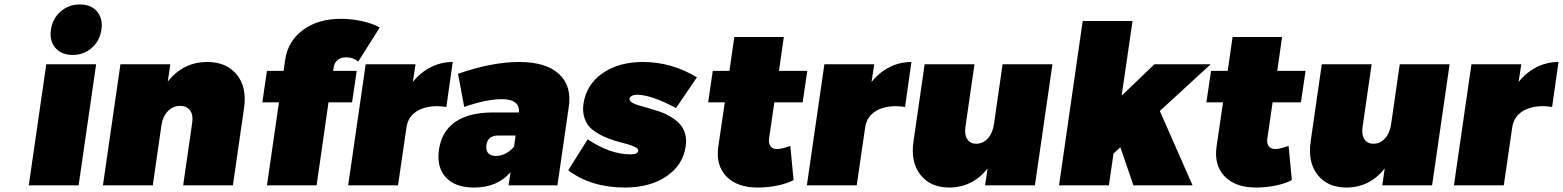

<svg xmlns="http://www.w3.org/2000/svg" viewBox="-20 -837 7058 867"><path d="M109.9 0 189 -546.9H414.1L335 0ZM230.2 -620.8Q202.6 -652.8 210 -703.1Q217.3 -753.4 253.9 -785.2Q290.5 -816.9 340.8 -816.9Q391.1 -816.9 418.2 -785.2Q445.3 -753.4 438 -703.1Q430.7 -652.8 394.5 -620.8Q358.4 -588.9 308.1 -588.9Q257.8 -588.9 230.2 -620.8Z M444.8 0 523.9 -546.9H749L737.8 -469.2Q808.1 -557.1 916 -557.1Q1002.9 -557.1 1049.3 -500Q1095.7 -442.9 1082 -349.1L1031.7 0H807.1L848.1 -284.2Q853 -318.4 838.1 -338.6Q823.2 -358.9 793.9 -358.9Q761.2 -358.9 738 -335Q714.8 -311 709 -271L669.9 0Z M1164.6 -375 1185.5 -517.1H1260.7L1267.6 -565.9Q1279.8 -651.4 1348.4 -701.9Q1417 -752.4 1520.5 -752Q1567.4 -752 1615 -741.5Q1662.6 -731 1694.8 -712.9L1597.7 -559.1Q1574.2 -578.1 1544.4 -578.1Q1520.5 -578.6 1505.1 -566.4Q1489.7 -554.2 1486.8 -532.2L1484.4 -517.1H1590.8L1569.8 -375H1463.4L1409.7 0H1185.5L1239.7 -375Z M1552.2 0 1631.3 -546.9H1856.4L1844.2 -466.8Q1878.9 -510.3 1925.3 -533.7Q1971.7 -557.1 2024.4 -557.1L1995.6 -354Q1920.9 -365.2 1871.8 -340.1Q1822.8 -314.9 1815.4 -261.2L1777.3 0Z M1962.4 -162.1Q1974.6 -243.2 2034.2 -285.4Q2093.8 -327.6 2198.2 -329.1H2323.2Q2326.2 -357.9 2307.1 -373.5Q2288.1 -389.2 2247.1 -389.2Q2175.8 -389.2 2076.2 -354L2048.3 -503.9Q2201.2 -557.1 2325.2 -557.1Q2444.3 -557.1 2503.4 -503.7Q2562.5 -450.2 2548.3 -354L2497.1 0H2276.4L2285.2 -59.1Q2225.6 9.8 2121.1 9.8Q2034.7 9.8 1992.7 -36.6Q1950.7 -83 1962.4 -162.1ZM2176.3 -181.2Q2173.3 -158.7 2184.3 -145.8Q2195.3 -132.8 2219.2 -132.8Q2241.2 -132.8 2263.2 -143.8Q2285.2 -154.8 2301.3 -174.8L2308.1 -225.1H2230Q2182.1 -225.1 2176.3 -181.2Z M2545.9 -67.9 2633.8 -208Q2734.9 -140.1 2826.2 -140.1Q2860.4 -140.1 2861.8 -155.8Q2863.3 -165 2848.9 -172.6Q2834.5 -180.2 2811 -186.5Q2787.6 -192.9 2759 -200.9Q2730.5 -209 2702.9 -222.2Q2675.3 -235.4 2653.3 -253.2Q2631.3 -271 2620.4 -300.8Q2609.4 -330.6 2614.7 -368.2Q2627.4 -454.6 2700.4 -505.9Q2773.4 -557.1 2882.8 -557.1Q3013.2 -557.1 3127 -487.8L3032.7 -349.1Q2919.9 -409.2 2856.9 -409.2Q2842.8 -409.2 2833.5 -404.3Q2824.2 -399.4 2822.8 -391.1Q2821.8 -382.3 2832.8 -374.8Q2843.8 -367.2 2863 -361.8Q2882.3 -356.4 2907 -349.1Q2931.6 -341.8 2957 -333.5Q2982.4 -325.2 3005.9 -311.3Q3029.3 -297.4 3046.9 -280Q3064.5 -262.7 3072.8 -235.8Q3081.1 -209 3076.2 -175.8Q3064 -91.3 2989.5 -40.8Q2915 9.8 2801.8 9.8Q2649.4 9.8 2545.9 -67.9Z M3177.7 -375 3198.7 -517.1H3273.9L3295.9 -669.9H3519.5L3497.6 -517.1H3625.5L3604.5 -375H3476.6L3452.6 -210Q3449.7 -188.5 3460.2 -175.8Q3470.7 -163.1 3490.7 -164.1Q3508.8 -164.1 3548.8 -178.2L3563.5 -23.9Q3534.7 -8.3 3491.2 0.7Q3447.8 9.8 3403.8 9.8Q3310.1 10.7 3260.7 -39.8Q3211.4 -90.3 3223.6 -175.8L3252.9 -375Z M3623.5 0 3702.6 -546.9H3927.7L3915.5 -466.8Q3950.2 -510.3 3996.6 -533.7Q4043 -557.1 4095.7 -557.1L4066.9 -354Q3992.2 -365.2 3943.1 -340.1Q3894 -314.9 3886.7 -261.2L3848.6 0Z M4105 -198.2 4155.3 -546.9H4380.4L4339.4 -263.2Q4334.5 -229 4347.7 -208.5Q4360.8 -188 4388.2 -188Q4418.9 -188 4440.7 -211.9Q4462.4 -235.8 4468.3 -275.9L4507.3 -546.9H4732.4L4653.3 0H4428.2L4439.5 -76.2Q4371.1 9.8 4266.1 9.8Q4181.6 9.8 4136.5 -47.4Q4091.3 -104.5 4105 -198.2Z M4762.2 0 4869.1 -742.2H5094.2L5044.9 -404.8L5192.9 -546.9H5447.3L5217.3 -335.9L5365.2 0H5098.1L5039.1 -171.9L5008.3 -144L4987.3 0Z M5427.7 -375 5448.7 -517.1H5523.9L5545.9 -669.9H5769.5L5747.6 -517.1H5875.5L5854.5 -375H5726.6L5702.6 -210Q5699.7 -188.5 5710.2 -175.8Q5720.7 -163.1 5740.7 -164.1Q5758.8 -164.1 5798.8 -178.2L5813.5 -23.9Q5784.7 -8.3 5741.2 0.7Q5697.8 9.8 5653.8 9.8Q5560.1 10.7 5510.7 -39.8Q5461.4 -90.3 5473.6 -175.8L5502.9 -375Z M5898.4 -198.2 5948.7 -546.9H6173.8L6132.8 -263.2Q6127.9 -229 6141.1 -208.5Q6154.3 -188 6181.6 -188Q6212.4 -188 6234.1 -211.9Q6255.9 -235.8 6261.7 -275.9L6300.8 -546.9H6525.9L6446.8 0H6221.7L6232.9 -76.2Q6164.6 9.8 6059.6 9.8Q5975.1 9.8 5929.9 -47.4Q5884.8 -104.5 5898.4 -198.2Z M6545.4 0 6624.5 -546.9H6849.6L6837.4 -466.8Q6872.1 -510.3 6918.5 -533.7Q6964.8 -557.1 7017.6 -557.1L6988.8 -354Q6914.1 -365.2 6865 -340.1Q6815.9 -314.9 6808.6 -261.2L6770.5 0Z"/></svg>

Font: Trueno Black
Style: Italic
Weight: 900
Designer: Julieta Ulanovsky
Foundry: Julieta Ulanovsky
Version: Version 3.001b | FøM Fix